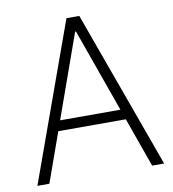

<svg xmlns="http://www.w3.org/2000/svg" viewBox="-80 -777 766 848"><g transform="rotate(-10 303.0 -353.5)"><path d="M19.5 0 274.4 -707H332L587.9 0H534.2L455.1 -221.7H152.3L73.2 0ZM439 -267.6 305.7 -641.6H301.8L168.5 -267.6Z"/></g></svg>

Font: Pretendard ExtraLight
Style: Regular
Weight: 200
Designer: Base glyphs from Inter by Rasmus Andersson; Hangeul glyphs from Noto Sans CJK(Source Han Sans) by Jang Soo-young and Kan
Foundry: Kil Hyung-jin
Version: Version 1.309